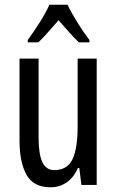

<svg xmlns="http://www.w3.org/2000/svg" viewBox="-20 -786 496 816"><path d="M391 -537V0H326L317 -72H311Q294 -32 263.5 -11Q233 10 195 10Q122 10 92.5 -43.5Q63 -97 63 -187V-537H144V-202Q144 -131 160 -97Q176 -63 210 -63Q266 -63 288 -109Q310 -155 310 -251V-537ZM267 -766Q283 -732 309 -690.5Q335 -649 360 -616V-606H315Q294 -626 273 -650Q252 -674 229 -700Q206 -674 183.5 -648.5Q161 -623 143 -606H98V-616Q125 -653 150.5 -693.5Q176 -734 190 -766Z"/></svg>

Font: Noto Sans Lao ExtraCondensed
Style: Regular
Weight: 400
Width: 2
Designer: Monotype Design Team
Foundry: Monotype Imaging Inc.
Version: Version 2.003; ttfautohint (v1.8.4.7-5d5b)